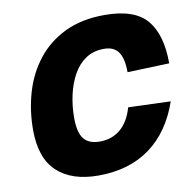

<svg xmlns="http://www.w3.org/2000/svg" viewBox="-82 -809 914 907"><g transform="rotate(-10 375.0 -355.0)"><path d="M318 16Q191 16 121 -49Q51 -114 51 -250Q51 -343 76 -428.5Q101 -514 153.5 -581Q206 -648 286.5 -687Q367 -726 478 -726Q621 -726 680 -656Q739 -586 739 -448L538 -441Q538 -506 516.5 -537.5Q495 -569 447 -569Q396 -569 359 -544Q322 -519 298.5 -476Q275 -433 263.5 -380.5Q252 -328 252 -272Q252 -202 276 -171.5Q300 -141 353 -141Q411 -141 452 -175.5Q493 -210 512 -277L715 -270Q667 -131 567 -57.5Q467 16 318 16Z"/></g></svg>

Font: Geist Black
Style: Italic
Weight: 900
Italic angle: -12°
Designer: Basement.studio, Andrés Briganti, Mateo Zaragoza
Foundry: Basement.studio, Vercel, Andrés Briganti, Guido Ferreyra, Mateo Zaragoza
Version: Version 1.500; ttfautohint (v1.8.4.7-5d5b)